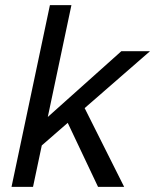

<svg xmlns="http://www.w3.org/2000/svg" viewBox="-20 -730 606 750"><path d="M102 -126 123 -234 454 -530H566ZM25 0 175 -710H259L109 0ZM363 0 238 -264 305 -319 465 0Z"/></svg>

Font: Geist
Style: Italic
Weight: 400
Italic angle: -12°
Designer: Basement.studio, Andrés Briganti, Mateo Zaragoza
Foundry: Basement.studio, Vercel, Andrés Briganti, Guido Ferreyra, Mateo Zaragoza
Version: Version 1.500